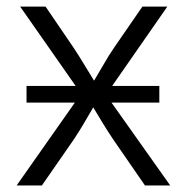

<svg xmlns="http://www.w3.org/2000/svg" viewBox="-20 -566 571 586"><path d="M61 -252.9V-303.7H210.9L41.5 -545.9H119.1L202.6 -423.3Q221.2 -395.5 236.6 -369.6Q252 -343.8 267.1 -319.8Q281.7 -343.8 296.4 -369.6Q311 -395.5 330.1 -423.3L414.6 -545.9H490.7L322.3 -303.7H466.3V-252.9H320.3L499.5 0H422.4L324.7 -141.6Q307.1 -168 292.7 -191.7Q278.3 -215.3 264.6 -238.3Q251 -215.3 237.3 -191.7Q223.6 -168 206.1 -141.6L107.9 0H30.8L208.5 -252.9Z"/></svg>

Font: Inter Light
Style: Regular
Weight: 300
Designer: Rasmus Andersson
Foundry: rsms
Version: Version 4.000;git-a52131595